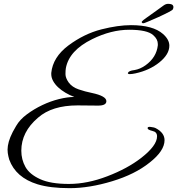

<svg xmlns="http://www.w3.org/2000/svg" viewBox="-20 -860 942 1000"><path d="M723 -739Q716 -743 719 -748Q722 -753 745 -769L794 -804Q820 -823 832 -831.5Q844 -840 855 -840Q876 -840 881 -831.5Q886 -823 880 -811Q877 -804 805 -771Q733 -739 728 -739ZM384 -311Q251 -311 178 -247Q91 -173 91 -75Q91 -29 112.5 9.5Q134 48 189 73Q243 98 339 98Q435 98 539 58Q644 18 716 -38Q798 -102 798 -150Q798 -173 774 -178Q750 -184 749 -191Q747 -201 764 -199Q783 -197 792 -192Q837 -168 837 -130Q837 -74 759 -13Q683 48 564 84Q445 120 343 120Q242 120 176 100Q62 65 28 -29Q23 -46 20.5 -63Q18 -80 21 -100.5Q24 -121 34 -146Q44 -171 64 -204Q83 -237 120 -264.5Q157 -292 200 -312.5Q243 -333 287.5 -344Q332 -355 367 -355Q343 -364 321 -377Q299 -390 282.5 -405.5Q266 -421 256.5 -438.5Q247 -456 247 -474V-480Q255 -562 336 -623Q418 -684 508 -707Q595 -729 662 -729Q777 -729 829 -683Q862 -654 862 -622Q862 -577 810 -535Q759 -494 686 -478Q668 -474 656.5 -474Q645 -474 646 -480Q651 -492 680 -495Q710 -500 738 -520Q795 -561 802 -624V-631Q802 -656 778 -677Q747 -705 653 -705Q559 -705 460 -656Q340 -597 323 -505Q321 -494 321 -474Q321 -454 338 -430Q356 -406 389.5 -394.5Q423 -383 458 -376Q534 -360 534 -333Q534 -310 491 -310Z"/></svg>

Font: #9Slide05 Great Vibes
Style: Regular
Weight: 400
Designer: Robert E. Leuschke
Foundry: Robert E. Leuschke
Version: Version 1.001